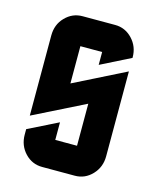

<svg xmlns="http://www.w3.org/2000/svg" viewBox="-90 -619 560 683"><g transform="rotate(15 190.0 -277.5)"><path d="M40 -460Q40 -501 66.4 -527.8Q92.8 -555.2 129.9 -555.2H250Q287.1 -555.2 313.5 -527.3Q339.8 -499.5 339.8 -460V-458L230 -402.8V-450.2H149.9V-313L339.8 -408.2V-95.2Q339.8 -55.7 313.5 -27.8Q287.1 0 250 0H129.9Q92.3 0 66.4 -27.3Q40 -55.2 40 -95.2V-115.2L149.9 -169.9V-105H230V-259.8L40 -165Z"/></g></svg>

Font: Horta
Style: Regular
Weight: 600
Width: 3
Version: Version 0.11